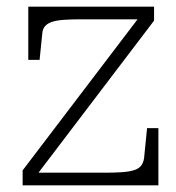

<svg xmlns="http://www.w3.org/2000/svg" viewBox="-20 -557 530 577"><path d="M85 -24 68 -38H294Q324 -38 346 -39.5Q368 -41 382.5 -45.5Q397 -50 404 -59Q411 -68 413 -82L422 -172H456V0H48V-45L401 -509L417 -499H226Q195 -499 173 -497.5Q151 -496 137 -491.5Q123 -487 115.5 -478.5Q108 -470 107 -456L99 -377H65V-537H443V-495Z"/></svg>

Font: Roboto Serif 20pt Thin
Style: Regular
Weight: 250
Version: Version 1.008